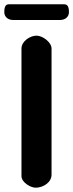

<svg xmlns="http://www.w3.org/2000/svg" viewBox="-27 -873 341 894"><path d="M143 -707C113 -707 73 -681 73 -647V-53C73 -24 115 1 139 1C172 1 213 -22 213 -60V-647C213 -676 172 -707 143 -707ZM-7 -816C-7 -795 10 -780 33 -780H253C277 -780 294 -795 294 -816C294 -829 293 -853 273 -853H13C-6 -853 -7 -829 -7 -816Z"/></svg>

Font: Asimov Print
Style: Regular
Weight: 500
Designer: Google
Version: Version 2.000980: 2014